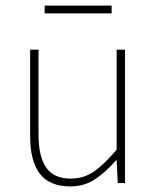

<svg xmlns="http://www.w3.org/2000/svg" viewBox="-20 -656 564 688"><path d="M232 12Q159 12 123.5 -32.5Q88 -77 88 -170V-478H118V-174Q118 -95 145.5 -55.5Q173 -16 234 -16Q279 -16 316 -41Q353 -66 398 -120V-478H428V0H402L398 -82H396Q360 -40 321 -14Q282 12 232 12ZM140 -608V-636H380V-608Z"/></svg>

Font: SourceSans3VF
Style: Regular
Weight: 200
Designer: Paul D. Hunt
Foundry: Adobe
Version: Version 3.052;hotconv 1.1.0;makeotfexe 2.6.0